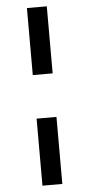

<svg xmlns="http://www.w3.org/2000/svg" viewBox="-60 -739 442 953"><g transform="rotate(-5 161.5 -262.5)"><path d="M112 -371V-705H211V-371ZM112 180V-154H211V180Z"/></g></svg>

Font: Nunito Sans 6pt SemiBold
Style: Regular
Weight: 600
Version: Version 3.101;gftools[0.9.27]